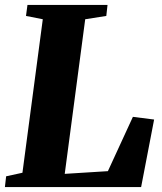

<svg xmlns="http://www.w3.org/2000/svg" viewBox="-24 -763 662 783"><path d="M-4 0 1 -44 67.5 -58.5 150.5 -684.5 82 -698 88 -743H414.5L409.5 -698L323.5 -684.5L240 -54L416 -65L518 -286.5L604.5 -275.5L551.5 0Z"/></svg>

Font: Merriweather 48pt Black
Style: Italic
Weight: 900
Italic angle: -7.8°
Version: Version 2.101